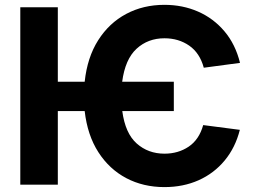

<svg xmlns="http://www.w3.org/2000/svg" viewBox="-20 -757 1049 787"><path d="M692.5 -421.9V-301.8H481.2Q493.3 -210.6 540.3 -168.9Q587.4 -127.1 654.1 -127.1Q710.6 -127.1 753.4 -155.9Q796.2 -184.7 812.9 -244.3L963.1 -224.8Q944.6 -151.6 900.7 -98.9Q856.9 -46.2 793.9 -18.1Q730.8 9.9 654.1 9.9Q567.5 9.9 497.7 -26.8Q427.9 -63.6 383.2 -133.2Q338.4 -202.8 327.1 -301.8H217V0H63.2V-727.3H217V-421.9H327.1Q337.7 -521.7 382.5 -592.2Q427.2 -662.6 497.2 -699.9Q567.1 -737.2 654.1 -737.2Q728.7 -737.2 791.9 -709.5Q855.1 -681.8 900 -628.7Q945 -575.6 963.8 -499.3L815.3 -479.4Q799 -539.8 755.5 -570Q712 -600.1 654.1 -600.1Q586.6 -600.1 539.8 -557.2Q492.9 -514.2 480.8 -421.9Z"/></svg>

Font: Inter UI
Style: Bold
Weight: 700
Designer: Rasmus Andersson
Foundry: rsms
Version: 3.2;8d6f07862